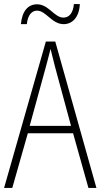

<svg xmlns="http://www.w3.org/2000/svg" viewBox="-20 -918 491 938"><path d="M82 -800H111C116 -847 137 -866 161 -866C205 -866 233 -800 291 -800C333 -800 367 -833 370 -898H341C337 -853 317 -832 290 -832C245 -832 218 -897 161 -897C117 -897 88 -864 82 -800ZM412 0H451L250 -715H204L0 0H40L116 -267H337ZM249 -591 327 -303H125L204 -591C212 -623 220 -649 227 -679C234 -649 242 -621 249 -591Z"/></svg>

Font: Noto Sans Georgian Condensed ExtraLight
Style: Regular
Weight: 200
Width: 3
Designer: Monotype Design Team, Akaki Razmadze
Foundry: Google LLC
Version: Version 2.005